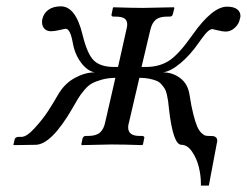

<svg xmlns="http://www.w3.org/2000/svg" viewBox="-20 -454 774 602"><path d="M350.1 -244.1 376 -359.9Q378.9 -370.1 378.9 -377Q378.9 -390.1 370.4 -396Q361.8 -401.9 342.8 -401.9H335Q332 -401.9 330.3 -404.3Q328.6 -406.7 330.1 -410.2L334 -429.2L335.9 -431.2Q393.1 -429.2 428.2 -429.2L524.9 -431.2L526.9 -429.2L522 -410.2Q520.5 -401.9 512.2 -401.9H503.9Q480 -401.9 468.3 -392.1Q456.5 -382.3 451.2 -359.9L423.8 -244.1H438Q479.5 -244.1 510 -263.7Q540.5 -283.2 584 -345.2Q646 -433.1 691.9 -433.1Q712.9 -433.1 723.4 -425Q733.9 -417 733.9 -403.8Q733.9 -399.9 731.9 -394Q729 -378.4 716.1 -366.7Q703.1 -355 688 -355Q677.7 -355 662.8 -358.9Q647.9 -362.8 646 -362.8Q644 -362.8 641.8 -362.1Q639.6 -361.3 637.2 -359.9Q634.8 -358.4 632.8 -356.7Q630.9 -355 627.9 -352.1Q625 -349.1 623.3 -346.9Q621.6 -344.7 618.4 -340.6Q615.2 -336.4 613.5 -334.2Q611.8 -332 608.2 -327.1Q604.5 -322.3 603 -319.8Q576.2 -281.2 545.9 -255.9Q515.6 -230.5 491.2 -227.1Q521 -227.1 544.9 -209.2Q568.8 -191.4 574.2 -157.2Q579.6 -121.1 586.2 -95.5Q592.8 -69.8 598.4 -57.1Q604 -44.4 611.3 -37.4Q618.7 -30.3 623.3 -29.1Q627.9 -27.8 634.8 -27.8Q643.6 -27.8 648.2 -27.3Q652.8 -26.9 657 -23.4Q661.1 -20 661.1 -13.2Q661.1 -8.8 660.2 -6.8L634.8 127.9H609.9V121.1Q609.9 96.2 603.3 69.3Q596.7 42.5 582 21.2Q567.4 0 548.8 0Q522.5 0 509.8 -112.8Q508.3 -128.4 507.1 -137Q505.9 -145.5 503.2 -157.5Q500.5 -169.4 496.6 -175.8Q492.7 -182.1 486.1 -189.7Q479.5 -197.3 470.2 -200.9Q460.9 -204.6 447.5 -207.3Q434.1 -210 417 -210L384.8 -71.8Q381.8 -61.5 381.8 -55.2Q381.8 -27.8 417 -27.8H425.8Q429.2 -27.8 431.4 -25.6Q433.6 -23.4 432.1 -20L428.2 -1L425.8 1Q368.2 -1 329.1 -1L236.8 1L234.9 -1L238.8 -20Q241.7 -27.8 249 -27.8H256.8Q281.7 -27.8 293.7 -38.6Q305.7 -49.3 310.1 -71.8L341.8 -210Q317.9 -209.5 299.3 -204.3Q280.8 -199.2 268.6 -192.6Q256.3 -186 244.1 -171.4Q231.9 -156.7 225.1 -145.5Q218.3 -134.3 206.1 -112.8Q141.6 -2 92.8 0L23.9 1L22 0L25.9 -17.1Q28.3 -24.9 39.1 -24.9H47.9Q63.5 -24.9 88.4 -52Q113.3 -79.1 129.9 -104.5Q146.5 -129.9 162.1 -157.2Q182.1 -191.9 214.4 -209.5Q246.6 -227.1 276.9 -227.1Q253.9 -231.4 234.1 -257.6Q214.4 -283.7 208 -320.8Q200.2 -363.8 186 -363.8Q183.6 -363.8 167 -359.9Q150.4 -356 140.1 -356Q127 -356 119.4 -364Q111.8 -372.1 111.8 -384.8Q111.8 -391.1 112.8 -394Q116.7 -412.1 131.6 -423.1Q146.5 -434.1 170.9 -434.1Q217.3 -434.1 238.8 -345.2Q253.9 -283.2 274.9 -263.7Q295.9 -244.1 336.9 -244.1Z"/></svg>

Font: Common Serif
Style: Italic
Weight: 400
Italic angle: -12°
Designer: Philipp H. Poll, Khaled Hosny
Foundry: Stefan Peev, Context Ltd.
Version: Version 1.026